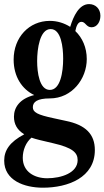

<svg xmlns="http://www.w3.org/2000/svg" viewBox="-20 -634 498 915"><path d="M217.5 -165C323 -165 393.5 -258 393.5 -352.5C393.5 -407.5 372.5 -454 339 -486C343.5 -510 352 -530 368 -530C388 -530 390.5 -504 416.5 -504C442.5 -504 458.5 -530.5 458.5 -558.5C458.5 -593 434.5 -614.5 404.5 -614.5C357 -614.5 330 -557 314.5 -506C286 -524 253 -534.5 217.5 -534.5C118.5 -534.5 45 -456 45 -350C45 -268 85.5 -208.5 143 -181C73.5 -163.5 46.5 -121.5 46.5 -78C46.5 -43 61 -15 95.5 6C26.5 42.5 0 82 0 131.5C0 225.5 95 260.5 184.5 260.5C304.5 260.5 432 212 432 81C432 5.5 388 -39 293.5 -58L236 -70.5C158 -87 136.5 -99 136.5 -123C136.5 -148.5 158 -165 217.5 -165ZM217.5 -205.5C168 -205.5 157 -288.5 157 -343C157 -401 169.5 -495.5 221.5 -495.5C271.5 -495.5 281 -409 281 -354.5C281 -289 267.5 -205.5 217.5 -205.5ZM88.5 118C88.5 81 103.5 44.5 130 22C141 26 153.5 29.5 167.5 33L233 48.5C327 70 350 94 350 129C350 190 272 215.5 205 215.5C144.5 215.5 88.5 185 88.5 118Z"/></svg>

Font: Libre Caslon Condensed SemiBold
Style: Regular
Weight: 600
Designer: Pablo Impallari, Rodrigo Fuenzalida, Katja Schimmel, Ertekin Erdin
Foundry: Pablo Impallari, Rodrigo Fuenzalida
Version: Version 2.000;gftools[0.9.33]